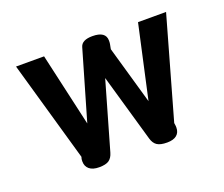

<svg xmlns="http://www.w3.org/2000/svg" viewBox="-90 -628 900 772"><g transform="rotate(-20 359.5 -242.5)"><path d="M158 -35Q158 -43 159 -47L161 -54L38 -485H158L229 -172L315 -468Q323 -495 368 -495Q425 -495 425 -455Q425 -446 424 -441L420 -420L491 -172L560 -485H680L558 -54L559 -47Q560 -42 560 -34Q560 -13 546 -1.5Q532 10 505 10Q476 10 462 0.5Q448 -9 442 -30L359 -319L276 -30Q270 -9 256.5 0.5Q243 10 214 10Q187 10 172.5 -2Q158 -14 158 -35Z"/></g></svg>

Font: Niramit SemiBold
Style: Regular
Weight: 600
Designer: Katatrad Aksorn Co.,Ltd.
Foundry: Cadson Demak Co.,Ltd.
Version: Version 1.001; ttfautohint (v1.6)